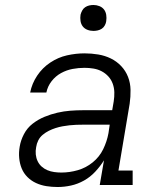

<svg xmlns="http://www.w3.org/2000/svg" viewBox="-20 -742 640 770"><path d="M211 8Q188 8 166 4.5Q144 1 124.5 -8Q105 -17 90 -32Q75 -47 67 -66.5Q59 -86 57 -108.5Q55 -131 59 -154Q63 -179 76 -204Q89 -229 111 -246Q133 -263 158.5 -273.5Q184 -284 210 -290Q236 -296 262 -298Q288 -300 314 -300H430L436 -335Q439 -354 438.5 -372Q438 -390 432 -406.5Q426 -423 414.5 -435.5Q403 -448 388 -456Q373 -464 355 -467Q337 -470 319 -470Q295 -470 271 -465.5Q247 -461 225 -449Q203 -437 187 -416.5Q171 -396 166 -371H101Q108 -407 129 -438.5Q150 -470 181.5 -491Q213 -512 248.5 -520Q284 -528 319 -528Q347 -528 374 -523.5Q401 -519 424.5 -507.5Q448 -496 466 -477Q484 -458 493.5 -433.5Q503 -409 503.5 -381.5Q504 -354 500 -326L455 -58H512V0H380L397 -99Q382 -75 362 -53.5Q342 -32 317 -18Q292 -4 265 2Q238 8 211 8ZM226 -50Q259 -50 292 -59.5Q325 -69 352 -91Q379 -113 394 -144Q409 -175 415 -208L420 -242H314Q300 -242 286 -241.5Q272 -241 258.5 -239.5Q245 -238 231 -235.5Q217 -233 203 -228.5Q189 -224 176 -217.5Q163 -211 151.5 -201.5Q140 -192 133.5 -179Q127 -166 125 -152Q122 -137 123.5 -122.5Q125 -108 131 -95.5Q137 -83 147 -74Q157 -65 170 -59.5Q183 -54 197.5 -52Q212 -50 226 -50ZM355 -618Q342 -618 330.5 -622.5Q319 -627 312 -636Q305 -645 303 -657.5Q301 -670 303 -683Q305 -691 309.5 -699.5Q314 -708 321.5 -713Q329 -718 337.5 -720Q346 -722 355 -722Q367 -722 378.5 -717.5Q390 -713 397 -704Q404 -695 406 -682.5Q408 -670 406 -657Q405 -649 400.5 -640.5Q396 -632 388.5 -627Q381 -622 372 -620Q363 -618 355 -618Z"/></svg>

Font: Iosevka Etoile Light Oblique
Style: Regular
Weight: 300
Italic angle: -9°
Designer: Belleve Invis
Foundry: Belleve Invis
Version: Version 15.5.2; ttfautohint (v1.8.4)